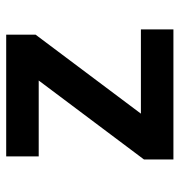

<svg xmlns="http://www.w3.org/2000/svg" viewBox="0 -580 580 620"><g transform="rotate(-90 290.0 -270.0)"><path d="M85 0H505V-105H233L488 -445V-540H95V-435H340L85 -95Z"/></g></svg>

Font: CommitMono-dimboump
Style: Bold
Weight: 700
Monospace: yes
Designer: Eigil Nikolajsen
Foundry: Eigil Nikolajsen
Version: Version 1.143